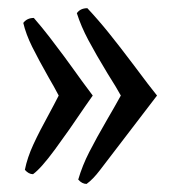

<svg xmlns="http://www.w3.org/2000/svg" viewBox="-20 -482 428 471"><path d="M244.1 -301.3Q214.8 -349.6 196.8 -383.5Q178.7 -417.5 168.5 -449.7Q177.2 -461.9 194.3 -461.9Q221.7 -432.6 247.8 -400.1Q273.9 -367.7 309.6 -320.3Q347.7 -269 365.2 -247.6L225.1 -64.5Q208 -42 192.4 -30.8Q181.2 -30.8 171.9 -41.5Q182.1 -76.2 199 -109.1Q215.8 -142.1 244.1 -190.9Q258.8 -215.8 276.4 -247.6Q266.1 -266.6 244.1 -301.3ZM99.6 -291.5Q74.2 -336.4 58.8 -367.4Q43.5 -398.4 37.1 -425.8Q46.4 -438 63 -438Q83 -415 101.8 -390.6Q120.6 -366.2 137 -344Q153.3 -321.8 158.2 -314.9Q179.2 -285.2 207.5 -247.6L189 -221.2Q148.9 -161.6 114.7 -115.2Q80.6 -68.8 61 -54.7Q50.3 -54.7 41 -65.4Q46.9 -95.2 62 -127.9Q77.1 -160.6 100.6 -203.1Q104.5 -210.4 111.8 -224.1Q119.1 -237.8 124 -247.6Q112.3 -270 99.6 -291.5Z"/></svg>

Font: Radley
Style: Regular
Weight: 400
Designer: Vernon Adams
Foundry: Vernon Adams
Version: Version 1.003; ttfautohint (v1.6)